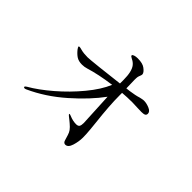

<svg xmlns="http://www.w3.org/2000/svg" viewBox="-151 -1032 1302 1302"><g transform="rotate(45 500.0 -381.0)"><path d="M834 -545Q834 -532 824.5 -527Q815 -522 794 -522L757 -523Q725 -525 706 -525Q654 -525 610 -521V-497Q610 -401 627 -252Q628 -243 632.5 -197Q637 -151 637 -119Q637 -81 624.5 -40.5Q612 0 586 0Q575 0 568 -10Q565 -15 559 -36Q552 -61 545.5 -76Q539 -91 523 -107Q504 -125 487.5 -138Q471 -151 466 -155Q457 -163 457 -166Q457 -168 461 -168Q467 -168 475 -164Q509 -150 539 -150Q558 -150 564.5 -160Q571 -170 571 -193L559 -433Q489 -337 375 -236.5Q261 -136 133 -78Q126 -75 120 -75Q116 -75 114 -77Q112 -79 112 -81Q112 -87 124 -94Q194 -134 275.5 -204Q357 -274 425 -356Q493 -438 524 -512Q407 -496 327 -471Q305 -464 282 -464Q250 -464 229.5 -477Q209 -490 189 -515Q179 -529 179 -533Q179 -538 186 -538Q193 -538 210 -533Q236 -526 274 -526Q290 -526 378.5 -535.5Q467 -545 555 -556V-561V-589Q555 -672 528 -705Q514 -722 494 -731Q484 -736 480 -739.5Q476 -743 476 -747Q476 -753 489 -757.5Q502 -762 520 -762Q568 -762 591 -744Q619 -723 619 -706Q619 -701 615 -691Q610 -679 608.5 -671Q607 -663 607 -643Q607 -622 608 -606L609 -563Q619 -565 641 -567Q676 -573 682 -574Q702 -578 717 -583Q723 -584 733.5 -586.5Q744 -589 753 -589Q778 -589 806 -577Q834 -565 834 -545Z"/></g></svg>

Font: Shippori Mincho
Style: Regular
Weight: 400
Designer: FONTDASU
Foundry: FONTDASU / Google Inc. / but / Adobe
Version: Version 3.110; ttfautohint (v1.8.3)